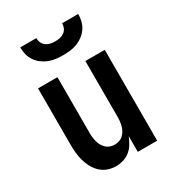

<svg xmlns="http://www.w3.org/2000/svg" viewBox="-181 -842 862 952"><g transform="rotate(-30 250.0 -366.0)"><path d="M202 8Q178 8 155.5 0Q133 -8 115.5 -24.5Q98 -41 87 -62Q76 -83 69.5 -106Q63 -129 61 -152.5Q59 -176 59 -200V-520H170V-200Q170 -187 171.5 -174Q173 -161 176.5 -148.5Q180 -136 186.5 -125Q193 -114 202.5 -105Q212 -96 224.5 -92Q237 -88 250 -88Q263 -88 275.5 -92Q288 -96 297.5 -105Q307 -114 313.5 -125Q320 -136 323.5 -148.5Q327 -161 328.5 -174Q330 -187 330 -200V-520H441V0H330V-90Q322 -70 310.5 -51Q299 -32 282.5 -18.5Q266 -5 245 1.5Q224 8 202 8ZM250 -600Q229 -600 208.5 -602.5Q188 -605 169 -612.5Q150 -620 133.5 -632.5Q117 -645 105.5 -662Q94 -679 89 -699Q84 -719 84 -740H176Q176 -726 181.5 -713.5Q187 -701 198 -693Q209 -685 222.5 -682Q236 -679 250 -679Q264 -679 277.5 -682Q291 -685 302 -693Q313 -701 318.5 -713.5Q324 -726 324 -740H416Q416 -719 411 -699Q406 -679 394.5 -662Q383 -645 366.5 -632.5Q350 -620 331 -612.5Q312 -605 291.5 -602.5Q271 -600 250 -600Z"/></g></svg>

Font: Iosevka
Style: Bold
Weight: 700
Monospace: yes
Designer: Belleve Invis
Foundry: Belleve Invis
Version: Version 32.5.0; ttfautohint (v1.8.4)